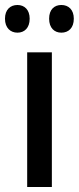

<svg xmlns="http://www.w3.org/2000/svg" viewBox="-41 -750 316 770"><path d="M-21 -675C-21 -638 1 -619 29 -619C57 -619 78 -638 78 -675C78 -711 57 -730 29 -730C1 -730 -21 -712 -21 -675ZM156 -675C156 -638 177 -619 205 -619C234 -619 255 -638 255 -675C255 -711 234 -730 205 -730C177 -730 156 -712 156 -675ZM167 0V-540H68V0Z"/></svg>

Font: Noto Sans Thai Looped Condensed Medium
Style: Regular
Weight: 500
Width: 3
Designer: Sasikarn Vongin, Ben Mitchell
Foundry: The Fontpad Ltd
Version: Version 1.001